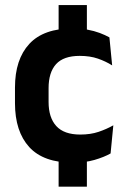

<svg xmlns="http://www.w3.org/2000/svg" viewBox="-20 -612 482 737"><path d="M313.5 -444.5H205V-592.5H313.5ZM313.5 104.5H205V-55H313.5ZM260.5 12.5Q147 12.5 92.2 -47.5Q37.5 -107.5 37.5 -216V-276Q37.5 -384 92.5 -443.5Q147.5 -503 260.5 -503Q290 -503 315.8 -498.2Q341.5 -493.5 362.8 -485.5Q384 -477.5 400 -468.5L410.5 -361Q386 -376.5 355.8 -387Q325.5 -397.5 286 -397.5Q224 -397.5 195.2 -365.8Q166.5 -334 166.5 -273.5V-220.5Q166.5 -160.5 196.2 -128Q226 -95.5 288 -95.5Q327.5 -95.5 358 -105.8Q388.5 -116 415 -131L404.5 -23Q380 -9 343 1.8Q306 12.5 260.5 12.5Z"/></svg>

Font: Anek Odia SemiBold
Style: Regular
Weight: 600
Version: Version 1.003